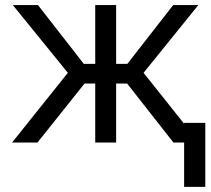

<svg xmlns="http://www.w3.org/2000/svg" viewBox="-20 -559 828 753"><path d="M27.3 0 246.1 -273.4 30.3 -539.1H128.9L308.6 -308.6H353.5V-539.1H435.5V-308.6H479.5L659.2 -539.1H757.8L543 -273.4L760.7 0H660.2L478.5 -231.4H435.5V0H353.5V-231.4H311.5L127 0ZM785.2 -77.1V173.8H702.1V-77.1Z"/></svg>

Font: Inter Display V
Style: Regular
Weight: 400
Designer: Rasmus Andersson
Foundry: rsms
Version: Version 3.015;git-src